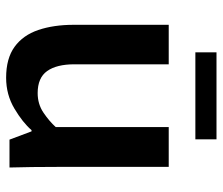

<svg xmlns="http://www.w3.org/2000/svg" viewBox="-70 -646 727 627"><g transform="rotate(90 293.5 -332.5)"><path d="M234 11Q171 11 133 -16.5Q95 -44 78 -94Q61 -144 61 -210V-520H190V-212Q190 -154 212 -123Q234 -92 284 -92Q320 -92 348 -111Q376 -130 395 -151V-520H525V-159Q525 -113 525.5 -74Q526 -35 527 0H436L409 -72H405Q380 -43 334.5 -16Q289 11 234 11ZM151 -607V-676H435V-607Z"/></g></svg>

Font: Murecho Medium
Style: Regular
Weight: 500
Designer: Neil Summerour
Foundry: Positype
Version: Version 1.010; ttfautohint (v1.8.3)